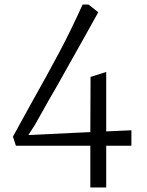

<svg xmlns="http://www.w3.org/2000/svg" viewBox="-20 -642 649 846"><path d="M114 -180Q190 -315 241.5 -412Q293 -509 344 -622H370L413 -588Q382 -531 231 -263Q201 -212 134 -92L105 -47L378 -60L379 -303L448 -325V-63L559 -68V0H448V184H378V0H50L37 -40Z"/></svg>

Font: Martel Light
Style: Regular
Weight: 300
Designer: Dan Reynolds
Foundry: Dan Reynolds
Version: Version 1.001; ttfautohint (v1.1) -l 5 -r 5 -G 72 -x 0 -D la